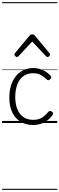

<svg xmlns="http://www.w3.org/2000/svg" viewBox="-20 -1161 560 1812"><path d="M294 19Q226 19 175 -11.5Q124 -42 96 -100Q68 -158 68 -241Q68 -302 83.5 -352.5Q99 -403 128.5 -440.5Q158 -478 200 -498.5Q242 -519 294 -519Q340 -519 384.5 -499Q429 -479 458 -445Q465 -437 463.5 -429.5Q462 -422 453 -413Q444 -404 436.5 -404Q429 -404 423 -410Q394 -437 365 -453.5Q336 -470 291 -470Q253 -470 222 -455Q191 -440 169 -410.5Q147 -381 135.5 -339.5Q124 -298 124 -245Q124 -182 142.5 -133.5Q161 -85 199 -57.5Q237 -30 295 -30Q326 -30 349.5 -38Q373 -46 394.5 -63.5Q416 -81 438 -107Q445 -114 453 -113.5Q461 -113 470 -107Q478 -101 481 -93.5Q484 -86 478 -79Q455 -45 424.5 -23Q394 -1 360 9Q326 19 294 19ZM140 -623Q132 -623 124 -631Q116 -639 116 -647Q116 -649 117.5 -652Q119 -655 121 -659L259 -825Q264 -831 269.5 -834Q275 -837 284 -837Q293 -837 299 -834Q305 -831 309 -825L447 -659Q451 -655 452 -652Q453 -649 453 -647Q453 -639 445 -631Q437 -623 429 -623Q424 -623 420.5 -625.5Q417 -628 413 -632L284 -769L156 -632Q152 -628 148 -625.5Q144 -623 140 -623ZM0 621H520V631H0ZM0 -20H520V0H0ZM0 -505H520V-500H0ZM0 -1141H520V-1131H0Z"/></svg>

Font: Playwrite BR Guides
Style: Regular
Weight: 400
Designer: Veronika Burian, José Scaglione
Foundry: TypeTogether
Version: Version 1.003